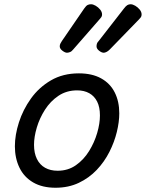

<svg xmlns="http://www.w3.org/2000/svg" viewBox="-20 -864 686 903"><path d="M241 19Q179 19 136 -6Q93 -31 71.5 -75.5Q50 -120 50 -176Q50 -229 69 -288.5Q88 -348 125.5 -400.5Q163 -453 219.5 -486Q276 -519 351 -519Q413 -519 455.5 -495.5Q498 -472 519.5 -429.5Q541 -387 541 -331Q541 -291 529.5 -243.5Q518 -196 494.5 -149.5Q471 -103 435 -65Q399 -27 350.5 -4Q302 19 241 19ZM251 -61Q300 -61 337 -87Q374 -113 399 -153.5Q424 -194 437 -238.5Q450 -283 450 -321Q450 -360 437 -386Q424 -412 400 -425.5Q376 -439 343 -439Q293 -439 255 -413.5Q217 -388 191.5 -348Q166 -308 153 -264Q140 -220 140 -183Q140 -144 153.5 -116.5Q167 -89 192 -75Q217 -61 251 -61ZM295 -616Q286 -616 273.5 -625.5Q261 -635 261 -646Q261 -653 264 -659Q267 -665 271 -671L376 -824Q385 -837 392 -840.5Q399 -844 408 -844Q418 -844 430 -837Q442 -830 451 -819Q460 -808 460 -796Q460 -788 456.5 -783.5Q453 -779 448 -773L324 -631Q317 -622 309 -619Q301 -616 295 -616ZM468 -616Q458 -616 446 -625.5Q434 -635 434 -646Q434 -653 436 -659Q438 -665 444 -671L563 -824Q572 -836 579 -840Q586 -844 594 -844Q604 -844 616 -837Q628 -830 637 -819Q646 -808 646 -796Q646 -788 642.5 -783Q639 -778 634 -773L496 -631Q488 -623 480.5 -619.5Q473 -616 468 -616Z"/></svg>

Font: Playwrite US Trad
Style: Regular
Weight: 400
Designer: Veronika Burian, José Scaglione
Foundry: TypeTogether
Version: Version 1.002